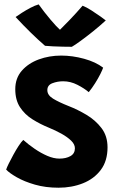

<svg xmlns="http://www.w3.org/2000/svg" viewBox="-20 -815 535 874"><path d="M246.5 39.5Q187.5 39.5 139 25.5Q90.5 11.5 56.8 -7.8Q23 -27 8 -43Q11 -52.5 20 -70.8Q29 -89 40.8 -110.5Q52.5 -132 64.5 -150.5Q76.5 -169 86 -178Q109.5 -157 138 -137.5Q166.5 -118 195.5 -105.5Q224.5 -93 250.5 -93Q280.5 -93 300.8 -104.5Q321 -116 321 -140Q321 -158 303.8 -174.8Q286.5 -191.5 259.5 -206.5Q232.5 -221.5 203 -233.5Q162.5 -250 127.5 -272Q92.5 -294 71 -327Q49.5 -360 49.5 -409Q49.5 -459 79.2 -493Q109 -527 156.5 -544.5Q204 -562 258.5 -562Q310 -562 362.8 -547.5Q415.5 -533 449.5 -507Q446.5 -497.5 436.8 -478Q427 -458.5 413 -436.2Q399 -414 384 -395.5Q363.5 -413 332.2 -429Q301 -445 267.5 -445Q241.5 -445 218.5 -436.2Q195.5 -427.5 195.5 -404.5Q195.5 -382 221.5 -366Q247.5 -350 293 -332Q333 -316.5 373.8 -292.2Q414.5 -268 442 -232Q469.5 -196 469.5 -144.5Q469.5 -82.5 439 -41.8Q408.5 -1 357.8 19.2Q307 39.5 246.5 39.5ZM356 -789Q373 -782.5 396 -767.8Q419 -753 438 -739.5Q457 -726 461.5 -722Q435.5 -698 404.8 -673.2Q374 -648.5 347.2 -629Q320.5 -609.5 307 -602Q290 -602 266.8 -602.5Q243.5 -603 221.2 -604Q199 -605 185 -606.5Q121.5 -661.5 51 -737.5Q62 -745.5 80 -757Q98 -768.5 118.2 -779.2Q138.5 -790 156 -795Q181 -760 209.5 -726.2Q238 -692.5 253 -679.5Q266 -692 296.8 -724Q327.5 -756 356 -789Z"/></svg>

Font: Grandstander
Style: Bold
Weight: 700
Designer: Tyler Finck
Foundry: Etcetera Type Co
Version: Version 1.200; ttfautohint (v1.8.3)